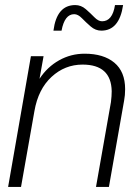

<svg xmlns="http://www.w3.org/2000/svg" viewBox="-20 -738 552 758"><path d="M410 0H359L418 -335Q421 -359 421 -378Q419 -483 306 -483Q236 -483 183.5 -434.5Q131 -386 116 -300L63 0H12L102 -516H152L136 -427Q167 -474 213.5 -500Q260 -526 314 -526Q389 -526 431.5 -490.5Q474 -455 474 -386Q474 -362 470 -341ZM380 -617Q357 -617 338 -633.5Q319 -650 303.5 -666Q288 -682 273 -682Q235 -682 223 -617H191Q204 -718 277 -718Q300 -718 318.5 -702Q337 -686 352.5 -670Q368 -654 383 -654Q424 -654 434 -718H466Q451 -617 380 -617Z"/></svg>

Font: Creato Display Light
Style: Italic
Weight: 300
Italic angle: -10°
Version: Version 1.000